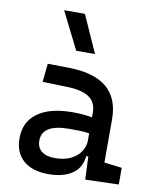

<svg xmlns="http://www.w3.org/2000/svg" viewBox="-89 -863 763 941"><g transform="rotate(10 293.0 -392.5)"><path d="M399.4 4.9 394.5 -109.4H384.3Q378.4 -49.8 333.7 -20Q289.1 9.8 216.8 9.8Q135.7 9.8 91.3 -29.3Q46.9 -68.4 46.9 -139.6Q46.9 -221.7 108.2 -265.6Q169.4 -309.6 281.2 -309.6Q336.9 -309.6 378.9 -301.3V-325.2Q378.9 -377 342.5 -401.1Q306.2 -425.3 234.4 -427.2L110.4 -430.7L120.1 -522.5L224.6 -521Q353 -519 415.3 -465.6Q477.5 -412.1 477.5 -309.6V-93.8L565.4 -83V0ZM378.9 -221.7Q354 -225.6 329.3 -226.1Q304.7 -226.6 279.3 -226.6Q144.5 -226.6 144.5 -144.5Q144.5 -110.4 167.7 -91.8Q190.9 -73.2 233.4 -73.2Q281.7 -73.2 314.2 -89.8Q346.7 -106.4 362.8 -132.3Q378.9 -158.2 378.9 -185.5ZM246.1 -609.4 153.3 -794.9H256.8L339.8 -609.4Z"/></g></svg>

Font: CaskaydiaCove NFP
Style: Regular
Weight: 400
Designer: Aaron Bell
Foundry: Saja Typeworks
Version: Version 2111.001; VTT 6.35;Nerd Fonts 3.1.1